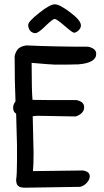

<svg xmlns="http://www.w3.org/2000/svg" viewBox="-20 -872 482 892"><path d="M307 -814Q257 -852 235 -852Q212 -852 162 -812Q111 -772 111 -756Q111 -741 120 -729Q131 -718 144 -718Q158 -718 191 -751Q225 -784 234 -784Q243 -784 280 -752Q317 -720 324 -720Q333 -720 344 -730Q356 -741 356 -754Q356 -777 307 -814ZM59 -127Q59 -62 55 -37Q55 -17 64 -8.5Q73 0 96 0L352 -4Q370 -8 383.5 -23Q397 -38 397 -53Q397 -75 365 -80L133 -77Q136 -103 136 -160L132 -332Q146 -334 158 -334L331 -331Q336 -332 342 -335Q371 -349 371 -374Q371 -400 335 -407Q166 -407 131 -408Q127 -449 127 -580Q218 -572 232 -572H297Q330 -572 345 -573Q427 -580 427 -622Q427 -647 389 -655Q235 -655 103 -661Q79 -658 66.5 -647Q54 -636 48 -612Q48 -490 52 -401Q41 -387 41 -371Q41 -352 55 -344L59 -197Z"/></svg>

Font: Patrick Hand SC
Style: Regular
Weight: 400
Designer: Patrick Wagesreiter
Foundry: Patrick Wagesreiter
Version: Version 2.001; ttfautohint (v1.8.2)